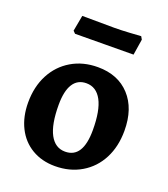

<svg xmlns="http://www.w3.org/2000/svg" viewBox="-127 -763 758 866"><g transform="rotate(20 251.5 -330.0)"><path d="M25 -217Q25 -293 55.5 -351Q86 -409 141 -441.5Q196 -474 267 -474Q364 -474 420.5 -412.5Q477 -351 477 -245Q477 -169 447 -111Q417 -53 362 -20.5Q307 12 236 12Q173 12 125 -16.5Q77 -45 51 -97Q25 -149 25 -217ZM342 -199Q342 -293 316.5 -340.5Q291 -388 243 -388Q201 -388 179.5 -354Q158 -320 158 -254Q158 -160 183.5 -112.5Q209 -65 257 -65Q342 -65 342 -199ZM257 -581 118 -580 107 -591 121 -667 275 -666Q306 -666 347.5 -668.5Q389 -671 402 -672L410 -658L398 -582Z"/></g></svg>

Font: Sahitya
Style: Bold
Weight: 700
Designer: Juan Pablo del Peral
Foundry: Juan Pablo del Peral (http://www.huertatipografica.com)
Version: Version 1.001;PS 001.000;hotconv 1.0.70;makeotf.lib2.5.58329